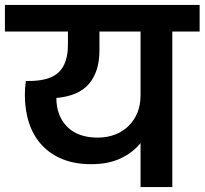

<svg xmlns="http://www.w3.org/2000/svg" viewBox="-41 -760 831 780"><path d="M356 -201Q395 -201 427 -213.5Q459 -226 482 -249Q505 -272 517.5 -303Q530 -334 530 -372V-632H363V-555Q363 -470 321 -420Q279 -370 188 -362Q188 -290 231.5 -245.5Q275 -201 356 -201ZM-21 -740H770V-632H659V0H530V-179Q500 -141 450 -117Q400 -93 329 -93Q264 -93 214 -113Q164 -133 129.5 -170Q95 -207 77.5 -259Q60 -311 60 -375Q60 -389 61 -403Q62 -417 64 -431H76Q161 -431 198 -467Q235 -503 235 -578V-632H-21Z"/></svg>

Font: Poppins SemiBold
Style: Regular
Weight: 600
Designer: Ninad Kale (Devanagari), Jonny Pinhorn (Latin)
Foundry: Indian Type Foundry
Version: Version 3.002 2017